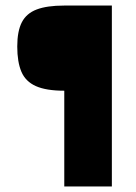

<svg xmlns="http://www.w3.org/2000/svg" viewBox="-20 -548 487 690"><path d="M382 -528V122H211V-222Q146 -222 109 -238.5Q72 -255 57 -290Q42 -325 42 -381Q42 -436 58.5 -468Q75 -500 112 -514Q149 -528 210 -528Z"/></svg>

Font: Genos Thin
Style: Bold
Weight: 700
Version: Version 1.010